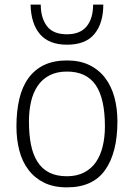

<svg xmlns="http://www.w3.org/2000/svg" viewBox="-20 -800 578 829"><path d="M269 9Q212 9 171 -11Q130 -31 103 -66.5Q76 -102 63.5 -150Q51 -198 51 -254Q51 -320 63.5 -373Q76 -426 103 -463Q130 -500 171 -519.5Q212 -539 269 -539Q325 -539 366 -519Q407 -499 434 -463.5Q461 -428 474 -380Q487 -332 487 -276Q487 -141 434 -66Q381 9 269 9ZM269 -39Q312 -39 343.5 -55.5Q375 -72 394.5 -100.5Q414 -129 423.5 -168.5Q433 -208 433 -254Q433 -375 393 -433Q353 -491 269 -491Q225 -491 193.5 -474.5Q162 -458 142.5 -429Q123 -400 114 -361Q105 -322 105 -276Q105 -220 113.5 -176.5Q122 -133 141.5 -102Q161 -71 192.5 -55Q224 -39 269 -39ZM269 -607Q192 -607 153 -652Q114 -697 112 -780H156Q156 -723 182.5 -687.5Q209 -652 269 -652Q326 -652 354 -686Q382 -720 382 -780H426Q426 -700 388 -653.5Q350 -607 269 -607Z"/></svg>

Font: Tanohe Sans Light
Style: Regular
Weight: 300
Designer: Village Type and Design LLC & Cristiano Sobral
Foundry: Cooper Hewitt Smithsonian Design Museum
Version: Version 1.00;September 29, 2021;FontCreator 13.0.0.2655 64-b